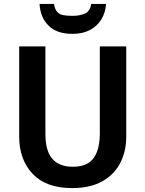

<svg xmlns="http://www.w3.org/2000/svg" viewBox="-20 -951 743 981"><path d="M625 -252Q625 -178 594.5 -118.5Q564 -59 502.5 -24.5Q441 10 348 10Q216 10 147 -62.5Q78 -135 78 -254V-714H212V-267Q212 -180 247.5 -139.5Q283 -99 352 -99Q401 -99 431 -118Q461 -137 475.5 -175.5Q490 -214 490 -268V-714H625ZM522 -931Q519 -886 497.5 -851.5Q476 -817 439 -797.5Q402 -778 350 -778Q270 -778 228 -820Q186 -862 182 -931H256Q260 -904 272 -890.5Q284 -877 304 -873.5Q324 -870 351 -870Q385 -870 412.5 -881Q440 -892 446 -931Z"/></svg>

Font: Noto Sans Display SemiBold
Style: Regular
Weight: 600
Designer: Monotype Design Team
Foundry: Monotype Imaging Inc.
Version: Version 2.003